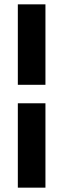

<svg xmlns="http://www.w3.org/2000/svg" viewBox="-20 -731 291 883"><path d="M62 132H189V-256H62ZM189 -341V-711H62V-341Z"/></svg>

Font: Asimov
Style: Regular
Weight: 500
Designer: Google
Version: Version 2.000980; 2014